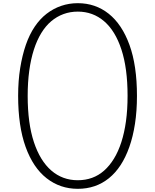

<svg xmlns="http://www.w3.org/2000/svg" viewBox="-20 -1168 975 1207"><path d="M469 19Q358 19 273 -47.5Q188 -114 141 -244.5Q94 -375 94 -566Q94 -660 107 -740.5Q120 -821 142.5 -886Q165 -951 198 -1000Q231 -1049 273 -1081.5Q315 -1114 364.5 -1131Q414 -1148 469 -1148Q580 -1148 663.5 -1081.5Q747 -1015 794 -885.5Q841 -756 841 -565Q841 -470 828.5 -389.5Q816 -309 793 -244Q770 -179 738 -130Q706 -81 664.5 -47.5Q623 -14 574 2.5Q525 19 469 19ZM469 -35Q517 -35 558.5 -50Q600 -65 634.5 -95.5Q669 -126 696.5 -171Q724 -216 743 -275Q762 -334 772 -406.5Q782 -479 782 -566Q782 -738 743.5 -856Q705 -974 634.5 -1034.5Q564 -1095 469 -1095Q421 -1095 379 -1079.5Q337 -1064 302 -1034.5Q267 -1005 239.5 -960Q212 -915 193 -856Q174 -797 164 -724Q154 -651 154 -565Q154 -393 193 -275Q232 -157 302.5 -96Q373 -35 469 -35Z"/></svg>

Font: Playwrite CL ExtraLight
Style: Regular
Weight: 200
Designer: Veronika Burian, José Scaglione
Foundry: TypeTogether
Version: Version 1.002